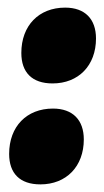

<svg xmlns="http://www.w3.org/2000/svg" viewBox="-20 -475 272 504"><path d="M118 -256C186 -256 232 -303 232 -374C232 -425 203 -455 151 -455C82 -455 36 -408 36 -336C36 -285 64 -256 118 -256ZM86 9C154 9 200 -38 200 -109C200 -160 171 -190 119 -190C50 -190 4 -143 4 -71C4 -20 32 9 86 9Z"/></svg>

Font: Alegreya SC Black
Style: Italic
Weight: 900
Italic angle: -7°
Designer: Juan Pablo del Peral
Foundry: Huerta Tipografica
Version: Version 2.007;PS 002.007;hotconv 1.0.88;makeotf.lib2.5.64775